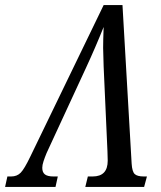

<svg xmlns="http://www.w3.org/2000/svg" viewBox="-63 -734 632 754"><path d="M-34 -41H-19Q4 -41 18.5 -56Q33 -71 56 -119L344 -714H418L454 -91Q456 -60 466 -50.5Q476 -41 502 -41H514L503 0H272L282 -41H301Q360 -41 360 -103L359 -140L344 -473Q342 -525 342 -546Q342 -574 344 -628Q312 -548 274 -466L120 -133Q113 -116 108 -101Q103 -86 103 -75Q103 -57 113.5 -49Q124 -41 147 -41H164L155 0H-43Z"/></svg>

Font: Noto Serif Cond
Style: Italic
Weight: 400
Width: 3
Italic angle: -12°
Designer: Monotype Design Team
Foundry: Monotype Imaging Inc.
Version: Version 1.001